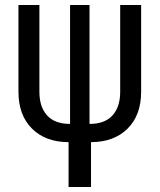

<svg xmlns="http://www.w3.org/2000/svg" viewBox="-20 -570 640 770"><path d="M255 180V0Q163 0 108.5 -54Q54 -108 54 -202V-550H138V-202Q138 -141 169 -107Q200 -73 261 -73V-550H339V-73Q400 -73 431 -107Q462 -141 462 -202V-550H546V-202Q546 -108 491.5 -54Q437 0 345 0V180Z"/></svg>

Font: JetBrainsMonoNL NF
Style: Regular
Weight: 400
Designer: Philipp Nurullin, Konstantin Bulenkov
Foundry: JetBrains
Version: Version 2.304; ttfautohint (v1.8.4.7-5d5b);Nerd Fonts 3.2.1